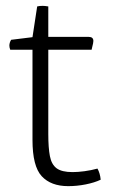

<svg xmlns="http://www.w3.org/2000/svg" viewBox="-20 -626 390 656"><path d="M91 -148V-456H15Q12 -464 12 -470Q12 -480 18 -490L91 -499L107 -604Q115 -606 126 -606Q133 -606 145 -604V-500H283Q299 -500 299 -486Q299 -480 295 -465L293 -456H145V-168Q145 -121 150.5 -92.5Q156 -64 173.5 -51Q191 -38 228 -38Q246 -38 268.5 -41Q291 -44 313 -50Q322 -34 324 -12Q303 -2 273 4Q243 10 213 10Q154 10 122.5 -24Q91 -58 91 -148Z"/></svg>

Font: Scope One
Style: Regular
Weight: 400
Designer: Dalton Maag Ltd
Foundry: Dalton Maag Ltd
Version: Version 1.001; ttfautohint (v1.4.1) -l 11 -r 50 -G 50 -x 14 